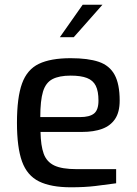

<svg xmlns="http://www.w3.org/2000/svg" viewBox="-20 -789 580 815"><path d="M281 6Q196 6 145.5 -19Q95 -44 73.5 -103.5Q52 -163 52 -268Q52 -375 73.5 -434.5Q95 -494 145 -518Q195 -542 280 -542Q354 -542 399.5 -526.5Q445 -511 466.5 -471.5Q488 -432 488 -362Q488 -313 468.5 -284Q449 -255 413.5 -242Q378 -229 329 -229H152Q153 -171 165.5 -136.5Q178 -102 210.5 -86.5Q243 -71 306 -71H473V-11Q430 -5 385 0.5Q340 6 281 6ZM151 -292H320Q360 -292 379 -307Q398 -322 398 -362Q398 -402 386.5 -425Q375 -448 349 -458Q323 -468 280 -468Q231 -468 202.5 -453Q174 -438 162.5 -400Q151 -362 151 -292ZM234 -631 331 -769H415L293 -631Z"/></svg>

Font: Exo Thin Medium
Style: Regular
Weight: 500
Version: Version 2.000